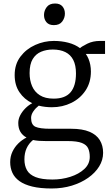

<svg xmlns="http://www.w3.org/2000/svg" viewBox="-20 -803 633 1093"><path d="M274 270Q209 270 163.8 259Q118.5 248 90.8 228Q63 208 50.5 180.5Q38 153 38 120Q38 87.5 51 60.2Q64 33 85.2 12.5Q106.5 -8 131 -20Q108.5 -32 96.2 -52.5Q84 -73 84 -103Q84 -125.5 95.2 -147Q106.5 -168.5 124.5 -186.5Q142.5 -204.5 163.5 -215.5Q118 -237.5 90.8 -277.8Q63.5 -318 63.5 -376Q63.5 -437 96.2 -480.5Q129 -524 180.2 -547Q231.5 -570 286.5 -570Q330 -570 368.5 -560Q407 -550 435.5 -529Q446 -539 477.5 -554.5Q509 -570 549.5 -570H578V-496H468.5Q477.5 -483.5 484 -467.8Q490.5 -452 494 -433.8Q497.5 -415.5 497.5 -396Q497.5 -334 467.2 -288.2Q437 -242.5 386.5 -217.5Q336 -192.5 275.5 -192.5Q255.5 -192.5 236.8 -194.8Q218 -197 200.5 -201.5Q182.5 -187.5 169.8 -169Q157 -150.5 157 -131.5Q157 -92.5 182 -81.2Q207 -70 267 -70H385Q449 -70 489.2 -53Q529.5 -36 548.2 -5.2Q567 25.5 567 67Q567 108 544.5 144.5Q522 181 482 209.2Q442 237.5 388.8 253.8Q335.5 270 274 270ZM279 219Q332 219 380.5 203.5Q429 188 460 159.2Q491 130.5 491 90Q491 62 482 41.8Q473 21.5 446 10.8Q419 0 365 0H241Q221 0 202.5 -1.2Q184 -2.5 168 -6Q144 13.5 131.5 41Q119 68.5 119 104Q119 140 133.5 165.8Q148 191.5 182.8 205.2Q217.5 219 279 219ZM285.5 -241.5Q351 -241.5 381.8 -277.8Q412.5 -314 412.5 -385Q412.5 -431.5 397.2 -461.5Q382 -491.5 352.5 -506.2Q323 -521 280.5 -521Q244 -521 214 -508.5Q184 -496 166.2 -466.8Q148.5 -437.5 148.5 -387Q148.5 -346 162.5 -313Q176.5 -280 206.8 -260.8Q237 -241.5 285.5 -241.5ZM286 -660Q258.5 -660 244.5 -676.5Q230.5 -693 230.5 -717.5Q230.5 -742 245.8 -762.5Q261 -783 293 -783H294Q321.5 -783 335.5 -766.5Q349.5 -750 349.5 -725.5Q349.5 -701 334.2 -680.5Q319 -660 287 -660Z"/></svg>

Font: Merriweather Light
Style: Regular
Weight: 300
Designer: Eben Sorkin
Foundry: Eben Sorkin
Version: Version 2.100